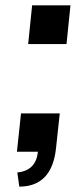

<svg xmlns="http://www.w3.org/2000/svg" viewBox="-20 -593 303 709"><path d="M51.3 96.2 43.9 43.9Q112.8 37.1 120.1 -32.7H42.5L57.6 -174.3H200.7L187 -46.9Q172.4 95.7 51.3 96.2ZM84 -430.2 98.6 -573.2H240.2L225.6 -430.2Z"/></svg>

Font: Oswald
Style: Demi-Bold
Weight: 600
Designer: Vernon Adams
Foundry: Vernon Adams
Version: 3.0; ttfautohint (v0.94.23-7a4d-dirty) -l 8 -r 50 -G 200 -x 